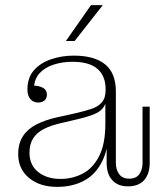

<svg xmlns="http://www.w3.org/2000/svg" viewBox="-20 -721 642 749"><path d="M129 -321Q110 -321 98.5 -334.5Q87 -348 87 -372Q87 -418 112.5 -447Q138 -476 179.5 -490Q221 -504 268 -504Q348 -504 390 -470Q432 -436 432 -364L392 -373Q392 -424 360.5 -452Q329 -480 262 -480Q224 -480 189.5 -469Q155 -458 134 -435Q113 -412 112 -373L109 -387Q132 -387 147.5 -378.5Q163 -370 163 -352Q163 -338 154 -329.5Q145 -321 129 -321ZM479 6Q440 6 418 -18Q396 -42 396 -86V-172H391V-316H387L392 -344V-373L432 -364V-85Q432 -59 445 -41.5Q458 -24 484 -24Q511 -24 523.5 -41.5Q536 -59 536 -85V-305H564V-86Q564 -43 542.5 -18.5Q521 6 479 6ZM203 8Q135 8 93 -27Q51 -62 51 -120Q51 -162 70 -190.5Q89 -219 123 -236Q157 -253 201 -263L278 -280Q312 -288 337.5 -296.5Q363 -305 377.5 -322Q392 -339 392 -370L396 -316H391Q382 -293 358 -280.5Q334 -268 283 -256L219 -241Q179 -232 151.5 -218Q124 -204 109.5 -181.5Q95 -159 95 -125Q95 -77 129 -50Q163 -23 216 -23Q263 -23 303 -44Q343 -65 367 -112.5Q391 -160 391 -238L405 -236Q406 -149 380.5 -95.5Q355 -42 309.5 -17Q264 8 203 8ZM237 -561 335 -701H381L271 -561Z"/></svg>

Font: Montagu Slab 144pt ExtraLight
Style: Regular
Weight: 250
Version: Version 1.000